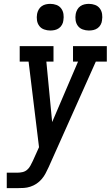

<svg xmlns="http://www.w3.org/2000/svg" viewBox="-20 -974 573 994"><path d="M15 0V-80H70Q83 -80 96.5 -83Q110 -86 120.5 -95Q131 -104 137.5 -116.5Q144 -129 150 -141L182 -212L128 -655H82V-735H257V-655H220L250 -342L384 -655H358V-735H533V-655H476L232 -109Q224 -92 216 -76.5Q208 -61 196 -47Q184 -33 169 -23Q154 -13 137 -7.5Q120 -2 103.5 -1Q87 0 70 0ZM440 -816Q424 -816 408.5 -821.5Q393 -827 383.5 -839.5Q374 -852 371.5 -868.5Q369 -885 372 -902Q374 -913 380 -924Q386 -935 396 -942Q406 -949 417.5 -951.5Q429 -954 440 -954Q457 -954 472 -948.5Q487 -943 496.5 -930.5Q506 -918 508.5 -901.5Q511 -885 508 -868Q507 -857 501 -846Q495 -835 485 -828Q475 -821 463.5 -818.5Q452 -816 440 -816ZM240 -816Q224 -816 208.5 -821.5Q193 -827 183.5 -839.5Q174 -852 171.5 -868.5Q169 -885 172 -902Q174 -913 180 -924Q186 -935 196 -942Q206 -949 217.5 -951.5Q229 -954 240 -954Q257 -954 272 -948.5Q287 -943 296.5 -930.5Q306 -918 308.5 -901.5Q311 -885 308 -868Q307 -857 301 -846Q295 -835 285 -828Q275 -821 263.5 -818.5Q252 -816 240 -816Z"/></svg>

Font: Iosevka Slab Medium
Style: Italic
Weight: 500
Italic angle: -9°
Monospace: yes
Designer: Belleve Invis
Foundry: Belleve Invis
Version: Version 11.1.0; ttfautohint (v1.8.3)